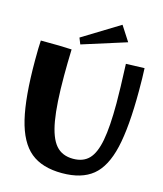

<svg xmlns="http://www.w3.org/2000/svg" viewBox="-140 -1086 1013 1193"><g transform="rotate(15 366.5 -489.0)"><path d="M30 -629Q30 -714 33 -757Q169 -757 232 -753Q229 -662 229 -584Q229 -401 247 -296.5Q265 -192 305 -145.5Q345 -99 416 -99Q481 -99 518 -137.5Q555 -176 571.5 -263Q588 -350 588 -502Q588 -589 581 -754L700 -758Q703 -700 703 -614Q703 -379 672 -245.5Q641 -112 569.5 -53.5Q498 5 372 5Q244 5 170 -56Q96 -117 63 -254Q30 -391 30 -629ZM260 -837 498 -983 560 -887 276 -797Z"/></g></svg>

Font: Otomanopee One
Style: Regular
Weight: 400
Designer: Das Ende der Wildnis
Foundry: Gutenberg Labo
Version: Version 3.005